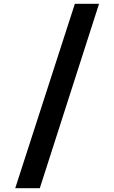

<svg xmlns="http://www.w3.org/2000/svg" viewBox="-20 -803 600 1008"><path d="M60 185 373 -783H500L189 185Z"/></svg>

Font: Ubuntu Sans Mono SemiBold
Style: Regular
Weight: 600
Monospace: yes
Designer: Dalton Maag Ltd
Foundry: Dalton Maag Ltd
Version: Version 1.006